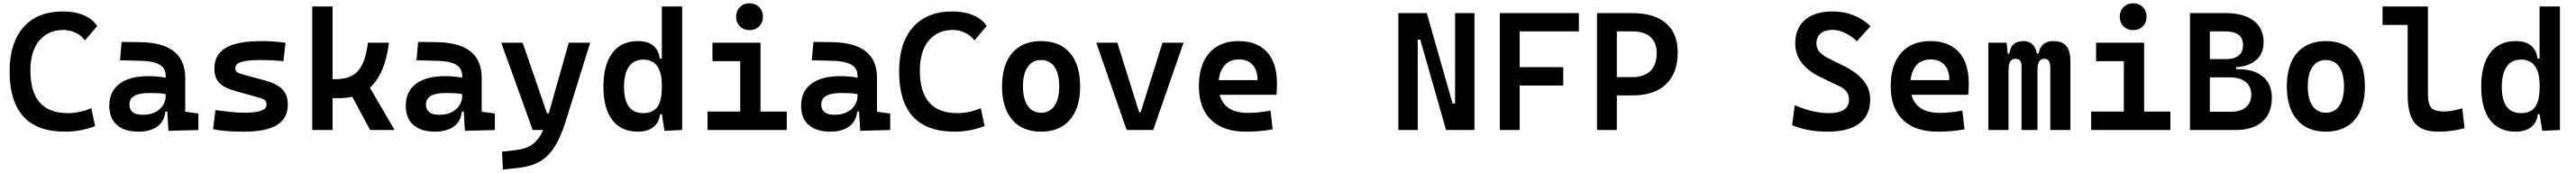

<svg xmlns="http://www.w3.org/2000/svg" viewBox="-20 -771 15274 1026"><path d="M365.2 9.8Q37.1 9.8 37.1 -347.7Q37.1 -517.1 119.6 -610.1Q202.1 -703.1 353.5 -703.1Q423.3 -703.1 476.6 -680.7Q529.8 -658.2 556.2 -616.7L483.9 -531.2Q461.9 -561 428 -577.1Q394 -593.3 354.5 -593.3Q266.1 -593.3 213.1 -530.5Q160.2 -467.8 160.2 -352.5Q160.2 -100.1 381.8 -100.1Q452.6 -100.1 521.5 -129.4L543.9 -23.4Q459 9.8 365.2 9.8Z M978.5 4.9 971.7 -109.4H960.4Q954.1 -49.8 911.9 -20Q869.6 9.8 800.3 9.8Q718.3 9.8 673.1 -30Q627.9 -69.8 627.9 -143.6Q627.9 -228.5 688.5 -273.9Q749 -319.3 859.9 -319.3Q918.9 -319.3 962.4 -310.1V-320.3Q962.4 -365.7 926.8 -387Q891.1 -408.2 820.3 -410.2L691.4 -413.6L701.2 -522.5L810.5 -521Q946.3 -519 1012.2 -465.6Q1078.1 -412.1 1078.1 -309.6V-108.4L1156.2 -97.7V0ZM962.4 -212.9Q936 -217.8 912.4 -218.5Q888.7 -219.2 862.8 -219.2Q747.6 -219.2 747.6 -151.4Q747.6 -90.3 826.7 -90.3Q872.1 -90.3 902.1 -106.7Q932.1 -123 947.3 -148.2Q962.4 -173.3 962.4 -200.2Z M1424.8 9.8Q1308.6 9.8 1243.2 -4.9L1257.3 -118.2Q1314.5 -110.4 1355.5 -106.4Q1396.5 -102.5 1424.8 -102.5Q1496.1 -102.5 1528.1 -114.3Q1560.1 -126 1560.1 -151.4Q1560.1 -168 1550.8 -176.5Q1541.5 -185.1 1521.5 -190.4L1372.6 -231.9Q1310.5 -249 1280.8 -279.1Q1251 -309.1 1251 -363.8Q1251 -448.2 1319.1 -487.8Q1387.2 -527.3 1531.2 -527.3Q1565.9 -527.3 1600.6 -524.9Q1635.3 -522.5 1672.9 -517.6L1660.2 -408.2Q1617.7 -412.1 1585.7 -413.6Q1553.7 -415 1528.3 -415Q1447.3 -415 1411.1 -403.8Q1375 -392.6 1375 -367.7Q1375 -351.1 1385.7 -343.3Q1396.5 -335.4 1418.9 -329.6L1543.9 -295.9Q1616.7 -277.3 1651.6 -243.7Q1686.5 -210 1686.5 -151.9Q1686.5 -69.3 1622.8 -29.8Q1559.1 9.8 1424.8 9.8Z M1831.1 0V-732.4H1951.7V-301.3H1967.8Q2028.3 -301.3 2067.4 -322.5Q2106.4 -343.8 2128.9 -391.1Q2151.4 -438.5 2161.6 -517.6H2286.1Q2262.7 -331.1 2172.9 -251L2319.3 0H2174.3L2068.4 -197.3Q2033.2 -189 1992.2 -189H1951.7V0Z M2736.3 4.9 2729.5 -109.4H2718.3Q2711.9 -49.8 2669.7 -20Q2627.4 9.8 2558.1 9.8Q2476.1 9.8 2430.9 -30Q2385.7 -69.8 2385.7 -143.6Q2385.7 -228.5 2446.3 -273.9Q2506.8 -319.3 2617.7 -319.3Q2676.8 -319.3 2720.2 -310.1V-320.3Q2720.2 -365.7 2684.6 -387Q2648.9 -408.2 2578.1 -410.2L2449.2 -413.6L2459 -522.5L2568.4 -521Q2704.1 -519 2770 -465.6Q2835.9 -412.1 2835.9 -309.6V-108.4L2914.1 -97.7V0ZM2720.2 -212.9Q2693.8 -217.8 2670.2 -218.5Q2646.5 -219.2 2620.6 -219.2Q2505.4 -219.2 2505.4 -151.4Q2505.4 -90.3 2584.5 -90.3Q2629.9 -90.3 2659.9 -106.7Q2689.9 -123 2705.1 -148.2Q2720.2 -173.3 2720.2 -200.2Z M2961.4 234.4 2956.5 128.4 3042.5 118.7Q3099.6 111.8 3137.2 84.7Q3174.8 57.6 3200.7 0H3138.2L2951.7 -517.6H3078.6L3223.1 -98.6H3233.4L3352.1 -517.6H3479L3332 -45.9Q3302.7 46.9 3265.4 103.8Q3228 160.6 3176.8 188.7Q3125.5 216.8 3054.2 224.6Z M3762.2 9.8Q3663.6 9.8 3610.6 -58.6Q3557.6 -127 3557.6 -256.3Q3557.6 -387.7 3610.8 -457.5Q3664.1 -527.3 3762.7 -527.3Q3876.5 -527.3 3892.1 -423.8H3903.8V-732.4H4024.4V0L3919.4 4.9L3904.3 -93.8H3893.6Q3887.2 -43.5 3853 -16.8Q3818.8 9.8 3762.2 9.8ZM3903.8 -251.5V-265.6Q3903.8 -417.5 3793.5 -417.5Q3738.3 -417.5 3709 -376Q3679.7 -334.5 3679.7 -256.3Q3679.7 -100.1 3793.5 -100.1Q3851.6 -100.1 3877.7 -137.2Q3903.8 -174.3 3903.8 -251.5Z M4174.8 0V-109.4H4368.7V-408.2H4204.1V-517.6H4488.8V-109.4H4644.5V0ZM4423.8 -592.3Q4389.2 -592.3 4366.7 -614.7Q4344.2 -637.2 4344.2 -671.9Q4344.2 -706.5 4366.7 -729Q4389.2 -751.5 4423.8 -751.5Q4458.5 -751.5 4481 -729Q4503.4 -706.5 4503.4 -671.9Q4503.4 -637.2 4481 -614.7Q4458.5 -592.3 4423.8 -592.3Z M5080.1 4.9 5073.2 -109.4H5062Q5055.7 -49.8 5013.4 -20Q4971.2 9.8 4901.9 9.8Q4819.8 9.8 4774.7 -30Q4729.5 -69.8 4729.5 -143.6Q4729.5 -228.5 4790 -273.9Q4850.6 -319.3 4961.4 -319.3Q5020.5 -319.3 5064 -310.1V-320.3Q5064 -365.7 5028.3 -387Q4992.7 -408.2 4921.9 -410.2L4793 -413.6L4802.7 -522.5L4912.1 -521Q5047.9 -519 5113.8 -465.6Q5179.7 -412.1 5179.7 -309.6V-108.4L5257.8 -97.7V0ZM5064 -212.9Q5037.6 -217.8 5013.9 -218.5Q4990.2 -219.2 4964.4 -219.2Q4849.1 -219.2 4849.1 -151.4Q4849.1 -90.3 4928.2 -90.3Q4973.6 -90.3 5003.7 -106.7Q5033.7 -123 5048.8 -148.2Q5064 -173.3 5064 -200.2Z M5638.7 9.8Q5310.5 9.8 5310.5 -347.7Q5310.5 -517.1 5393.1 -610.1Q5475.6 -703.1 5627 -703.1Q5696.8 -703.1 5750 -680.7Q5803.2 -658.2 5829.6 -616.7L5757.3 -531.2Q5735.4 -561 5701.4 -577.1Q5667.5 -593.3 5627.9 -593.3Q5539.6 -593.3 5486.6 -530.5Q5433.6 -467.8 5433.6 -352.5Q5433.6 -100.1 5655.3 -100.1Q5726.1 -100.1 5794.9 -129.4L5817.4 -23.4Q5732.4 9.8 5638.7 9.8Z M6152.3 9.8Q6042 9.8 5981.4 -60.5Q5920.9 -130.9 5920.9 -258.8Q5920.9 -387.2 5981.4 -457.3Q6042 -527.3 6152.3 -527.3Q6262.7 -527.3 6323.2 -457.3Q6383.8 -387.2 6383.8 -258.8Q6383.8 -130.9 6323.2 -60.5Q6262.7 9.8 6152.3 9.8ZM6152.3 -102.5Q6203.6 -102.5 6231.7 -143.3Q6259.8 -184.1 6259.8 -258.8Q6259.8 -334 6231.7 -374.5Q6203.6 -415 6152.3 -415Q6101.1 -415 6073 -374.5Q6044.9 -334 6044.9 -258.8Q6044.9 -184.1 6073 -143.3Q6101.1 -102.5 6152.3 -102.5Z M6659.7 0 6479.5 -517.6H6604.5L6733.9 -105H6742.7L6872.1 -517.6H6997.1L6816.9 0Z M7366.7 9.8Q7232.9 9.8 7160.4 -59.8Q7087.9 -129.4 7087.9 -259.8Q7087.9 -386.7 7149.7 -457Q7211.4 -527.3 7323.7 -527.3Q7432.1 -527.3 7491.5 -462.9Q7550.8 -398.4 7550.8 -275.9Q7550.8 -240.7 7547.9 -209H7210.9Q7240.2 -101.6 7378.4 -101.6Q7412.6 -101.6 7445.6 -105.2Q7478.5 -108.9 7512.7 -115.2L7525.4 -3.9Q7477.1 4.9 7437.3 7.3Q7397.5 9.8 7366.7 9.8ZM7205.6 -295.9H7435.5Q7435.5 -355.5 7406.2 -387Q7377 -418.5 7324.7 -418.5Q7273.9 -418.5 7243.2 -386.7Q7212.4 -355 7205.6 -295.9Z M7617.2 0Z M8553.2 0 8400.4 -536.1H8385.3V0H8270.5V-693.4H8439L8591.8 -157.2H8606.9V-693.4H8721.7V0Z M8872.1 0V-693.4H9340.8V-585H8989.7V-372.6H9248V-263.7H8989.7V0Z M9448.2 0V-693.4H9657.2Q9787.6 -693.4 9857.2 -633.3Q9926.8 -573.2 9926.8 -460.9Q9926.8 -337.4 9857.2 -271.2Q9787.6 -205.1 9657.2 -205.1H9565.9V0ZM9565.9 -313.5H9657.2Q9727.5 -313.5 9764.9 -350.6Q9802.2 -387.7 9802.2 -456.1Q9802.2 -518.6 9764.9 -551.8Q9727.5 -585 9657.2 -585H9565.9Z M9960.9 0Z M10815.9 9.8Q10694.8 9.8 10605 -28.3L10620.6 -147Q10729 -100.1 10823.7 -100.1Q10942.4 -100.1 10942.4 -181.6Q10942.4 -233.9 10882.8 -261.2L10774.9 -312.5Q10702.6 -347.2 10663.1 -397.2Q10623.5 -447.3 10623.5 -512.7Q10623.5 -603.5 10681.4 -653.3Q10739.3 -703.1 10845.2 -703.1Q10977.5 -703.1 11069.8 -615.7L10989.3 -526.9Q10914.1 -593.8 10845.7 -593.8Q10799.8 -593.8 10774.4 -573Q10749 -552.2 10749 -512.7Q10749 -485.4 10766.4 -464.6Q10783.7 -443.8 10816.4 -427.2L10913.6 -378.9Q10988.3 -341.8 11028.1 -293.2Q11067.9 -244.6 11067.9 -181.2Q11067.9 -88.4 11003.7 -39.3Q10939.5 9.8 10815.9 9.8Z M11468.3 9.8Q11334.5 9.8 11262 -59.8Q11189.5 -129.4 11189.5 -259.8Q11189.5 -386.7 11251.2 -457Q11313 -527.3 11425.3 -527.3Q11533.7 -527.3 11593 -462.9Q11652.3 -398.4 11652.3 -275.9Q11652.3 -240.7 11649.4 -209H11312.5Q11341.8 -101.6 11480 -101.6Q11514.2 -101.6 11547.1 -105.2Q11580.1 -108.9 11614.3 -115.2L11627 -3.9Q11578.6 4.9 11538.8 7.3Q11499 9.8 11468.3 9.8ZM11307.1 -295.9H11537.1Q11537.1 -355.5 11507.8 -387Q11478.5 -418.5 11426.3 -418.5Q11375.5 -418.5 11344.7 -386.7Q11314 -355 11307.1 -295.9Z M12135.7 0V-368.7Q12135.7 -422.4 12101.1 -422.4Q12059.6 -422.4 12059.6 -359.4V0H11965.3V-378.4Q11965.3 -422.4 11930.2 -422.4Q11888.2 -422.4 11888.2 -359.4V0H11768.6V-517.6H11876.5L11883.3 -453.1H11893.6Q11901.9 -527.3 11976.1 -527.3Q12042.5 -527.3 12056.2 -453.1H12066.9Q12070.3 -486.3 12092.8 -506.8Q12115.2 -527.3 12153.8 -527.3Q12206.5 -527.3 12230.7 -498.5Q12254.9 -469.7 12254.9 -405.3V0Z M12377.9 0V-109.4H12571.8V-408.2H12407.2V-517.6H12691.9V-109.4H12847.7V0ZM12627 -592.3Q12592.3 -592.3 12569.8 -614.7Q12547.4 -637.2 12547.4 -671.9Q12547.4 -706.5 12569.8 -729Q12592.3 -751.5 12627 -751.5Q12661.6 -751.5 12684.1 -729Q12706.5 -706.5 12706.5 -671.9Q12706.5 -637.2 12684.1 -614.7Q12661.6 -592.3 12627 -592.3Z M12963.9 0V-693.4H13174.8Q13282.7 -693.4 13341.6 -648.2Q13400.4 -603 13400.4 -520Q13400.4 -454.6 13357.9 -416.3Q13315.4 -377.9 13236.8 -372.6V-360.8H13248Q13344.2 -360.8 13396.7 -316.4Q13449.2 -272 13449.2 -190.4Q13449.2 -99.6 13393.3 -49.8Q13337.4 0 13234.4 0ZM13081.5 -108.4H13206.1Q13263.7 -108.4 13295.4 -135Q13327.1 -161.6 13327.1 -210Q13327.1 -258.3 13293.7 -285.2Q13260.3 -312 13199.2 -312H13081.5ZM13081.5 -420.4H13176.8Q13278.3 -420.4 13278.3 -505.4Q13278.3 -585 13169.9 -585H13081.5Z M13769.5 9.8Q13659.2 9.8 13598.6 -60.5Q13538.1 -130.9 13538.1 -258.8Q13538.1 -387.2 13598.6 -457.3Q13659.2 -527.3 13769.5 -527.3Q13879.9 -527.3 13940.4 -457.3Q14001 -387.2 14001 -258.8Q14001 -130.9 13940.4 -60.5Q13879.9 9.8 13769.5 9.8ZM13769.5 -102.5Q13820.8 -102.5 13848.9 -143.3Q13877 -184.1 13877 -258.8Q13877 -334 13848.9 -374.5Q13820.8 -415 13769.5 -415Q13718.3 -415 13690.2 -374.5Q13662.1 -334 13662.1 -258.8Q13662.1 -184.1 13690.2 -143.3Q13718.3 -102.5 13769.5 -102.5Z M14432.6 9.8Q14337.9 9.8 14296.1 -42Q14254.4 -93.8 14254.4 -207.5V-623H14105.5V-732.4H14374.5V-212.4Q14374.5 -158.7 14392.3 -134.3Q14410.2 -109.9 14471.7 -109.9Q14513.7 -109.9 14578.1 -128.4L14591.8 -10.7Q14551.3 0 14513.7 4.9Q14476.1 9.8 14432.6 9.8Z M14895 9.8Q14796.4 9.8 14743.4 -58.6Q14690.4 -127 14690.4 -256.3Q14690.4 -387.7 14743.7 -457.5Q14796.9 -527.3 14895.5 -527.3Q15009.3 -527.3 15024.9 -423.8H15036.6V-732.4H15157.2V0L15052.2 4.9L15037.1 -93.8H15026.4Q15020 -43.5 14985.8 -16.8Q14951.7 9.8 14895 9.8ZM15036.6 -251.5V-265.6Q15036.6 -417.5 14926.3 -417.5Q14871.1 -417.5 14841.8 -376Q14812.5 -334.5 14812.5 -256.3Q14812.5 -100.1 14926.3 -100.1Q14984.4 -100.1 15010.5 -137.2Q15036.6 -174.3 15036.6 -251.5Z"/></svg>

Font: CaskaydiaCove NFP SemiBold
Style: Regular
Weight: 600
Designer: Aaron Bell
Foundry: Saja Typeworks
Version: Version 2111.001; VTT 6.35;Nerd Fonts 3.1.1